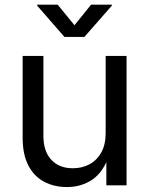

<svg xmlns="http://www.w3.org/2000/svg" viewBox="-20 -775 624 803"><path d="M260.3 7.3Q205.6 7.3 163.6 -15.4Q121.6 -38.1 98.1 -84Q74.7 -129.9 74.7 -198.7V-541H161.6V-205.6Q161.6 -142.1 194.6 -106.7Q227.5 -71.3 284.7 -71.3Q323.7 -71.3 354.7 -88.1Q385.7 -105 403.8 -137.7Q421.9 -170.4 421.9 -217.8V-541H509.3V0H424.8V-130.9H438.5Q413.1 -55.7 366.7 -24.2Q320.3 7.3 260.3 7.3ZM221.2 -755.4 291.5 -669.4 360.8 -755.4H447.8V-751.5L333 -620.6H249.5L135.3 -751.5V-755.4Z"/></svg>

Font: Inter 17pt
Style: Regular
Weight: 400
Version: Version 4.001;git-66647c0bb